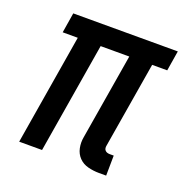

<svg xmlns="http://www.w3.org/2000/svg" viewBox="-101 -615 702 718"><g transform="rotate(20 250.0 -256.0)"><path d="M366 8Q344 8 322.5 2.5Q301 -3 286.5 -18Q272 -33 267.5 -54.5Q263 -76 267 -98L324 -440H210L137 0H46L119 -440H59L72 -520H488L475 -440H415L358 -98Q357 -93 357.5 -88Q358 -83 361.5 -79Q365 -75 370 -73.5Q375 -72 380 -72H396L395 8Z"/></g></svg>

Font: Iosevka Curly Medium
Style: Italic
Weight: 500
Italic angle: -9°
Monospace: yes
Designer: Belleve Invis
Foundry: Belleve Invis
Version: Version 22.1.2; ttfautohint (v1.8.4)